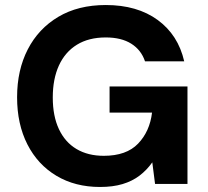

<svg xmlns="http://www.w3.org/2000/svg" viewBox="-20 -732 826 764"><path d="M378 12Q279 12 204.5 -32.5Q130 -77 89 -157.5Q48 -238 48 -345Q48 -453 90.5 -535.5Q133 -618 212 -665Q291 -712 401 -712Q526 -712 607.5 -652.5Q689 -593 713 -488H557Q542 -533 502.5 -558Q463 -583 401 -583Q333 -583 286 -554Q239 -525 214.5 -471.5Q190 -418 190 -344Q190 -270 214.5 -218Q239 -166 284.5 -139Q330 -112 393 -112Q483 -112 529.5 -160.5Q576 -209 585 -284H416V-388H726V0H597L586 -86Q564 -55 535 -33Q506 -11 467.5 0.5Q429 12 378 12Z"/></svg>

Font: DM Sans 10pt ExtraBold
Style: Regular
Weight: 800
Version: Version 4.004;gftools[0.9.30]